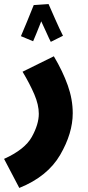

<svg xmlns="http://www.w3.org/2000/svg" viewBox="-50 -694 434 945"><path d="M200 -488 260 -518Q244 -549 222.5 -598Q201 -647 189 -674L116 -669Q105 -640 83 -587.5Q61 -535 53 -516L113 -491Q117 -500 129 -529Q141 -558 153 -589Q166 -562 179 -532.5Q192 -503 200 -488ZM308 -137Q308 -205 283.5 -274Q259 -343 215 -417L61 -341Q97 -281 119 -229.5Q141 -178 141 -134Q141 -82 106.5 -20Q72 42 -30 88L45 231Q184 175 246 68.5Q308 -38 308 -137Z"/></svg>

Font: Noto Sans Arabic Condensed Black
Style: Regular
Weight: 900
Width: 3
Designer: Nadine Chahine
Foundry: Monotype Imaging Inc.
Version: 1.001